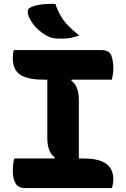

<svg xmlns="http://www.w3.org/2000/svg" viewBox="-20 -954 640 974"><path d="M380 -122H248L258 -156Q240 -167 230 -192.5Q220 -218 220 -252Q220 -293 220 -333.5Q220 -374 220 -415Q220 -456 220 -496.5Q220 -537 220 -578H352L342 -544Q360 -533 370 -507.5Q380 -482 380 -448Q380 -407 380 -366.5Q380 -326 380 -285Q380 -244 380 -203.5Q380 -163 380 -122ZM548 0H107Q90 0 78 -6Q66 -12 59 -23.5Q52 -35 48.5 -51Q45 -67 45 -88Q45 -100 46 -111Q47 -122 48.5 -132.5Q50 -143 52 -150H402Q462 -150 495.5 -136Q529 -122 542 -98Q555 -74 555 -45Q555 -37 554 -29.5Q553 -22 551.5 -14.5Q550 -7 548 0ZM50 -700H493Q534 -700 544.5 -673Q555 -646 555 -608Q555 -601 554.5 -594Q554 -587 553 -579.5Q552 -572 550.5 -565Q549 -558 547 -550H199Q120 -550 82.5 -575Q45 -600 45 -658Q45 -664 45.5 -670Q46 -676 46.5 -681.5Q47 -687 48 -692Q49 -697 50 -700ZM261 -934Q272 -901 288 -873.5Q304 -846 327.5 -822Q351 -798 382 -774Q365 -768 351 -764.5Q337 -761 323 -759.5Q309 -758 292 -758Q267 -758 251 -760.5Q235 -763 218 -772Q197 -784 179.5 -798.5Q162 -813 148.5 -831Q135 -849 126 -870Q119 -888 121 -899.5Q123 -911 136 -917Q151 -924 170 -928Q189 -932 212 -933.5Q235 -935 261 -934Z"/></svg>

Font: Recursive Monospace Casual ExtraBold
Style: Regular
Weight: 800
Version: Version 1.047